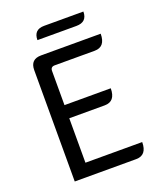

<svg xmlns="http://www.w3.org/2000/svg" viewBox="-159 -985 906 1084"><g transform="rotate(-20 294.0 -442.5)"><path d="M100 0V-669Q100 -734 165 -734H523Q523 -655 458 -655H218Q193 -655 193 -630V-425H471Q471 -346 406 -346H193V-79H534Q534 0 469 0ZM175 -822Q175 -885 238 -885H474Q474 -822 409 -822Z"/></g></svg>

Font: Swei Toothpaste CJK TC
Style: Regular
Weight: 400
Version: Version 1.0